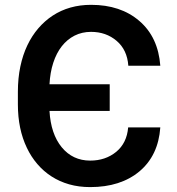

<svg xmlns="http://www.w3.org/2000/svg" viewBox="-20 -757 726 787"><path d="M349.8 9.9Q303.3 9.9 263.5 -1.4Q223.7 -12.8 191.1 -33.9Q158.4 -55 133 -84.7Q107.6 -114.3 90.2 -150.9Q53.3 -227.6 53.3 -328.8V-380.7Q53.3 -436.4 63.4 -484.4Q73.5 -532.3 92.2 -571.4Q110.8 -610.4 137.1 -641Q163.4 -671.5 195.7 -692.8Q263.5 -737.2 353.3 -737.2Q474.4 -737.2 551.1 -671.2Q628.2 -605.1 637.1 -487.6H506Q501.4 -552.6 458.1 -589.5Q414.8 -626.4 353.3 -626.4Q316.1 -626.4 285.7 -611Q255.3 -595.5 233.3 -567.5Q211.3 -539.4 198.3 -499.6Q185.4 -459.9 182.9 -411.6H429.7V-302.2H182.9Q188.2 -208.1 233 -153.4Q278.1 -98.7 349.8 -98.7Q412.3 -98.7 456.3 -134.6Q500 -170.8 505.3 -234.7H637.1Q628.9 -119.7 551.8 -54.7Q474.4 9.9 349.8 9.9Z"/></svg>

Font: Linik Sans SemiBold
Style: Regular
Weight: 600
Designer: Fonts by Rasmus Andersson / Changes by Cristiano Sobral with parts from Marc Monis
Foundry: rsms
Version: Version 3.020; ttfautohint (v1.6)